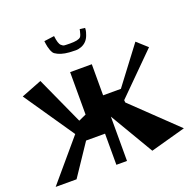

<svg xmlns="http://www.w3.org/2000/svg" viewBox="-152 -1068 1237 1219"><g transform="rotate(-20 466.5 -458.5)"><path d="M269 -900.9 337.9 -910.2Q343.8 -856.9 358.9 -843.8Q370.1 -834 376.2 -832.8Q382.3 -831.5 417 -831.1Q473.6 -830.6 489.3 -846.2Q493.7 -850.6 497.8 -863Q502 -875.5 503.9 -885.7L505.9 -896L541 -891.6Q541 -886.2 540 -877Q539.1 -867.7 531.2 -845.5Q523.4 -823.2 509.3 -808.1Q494.1 -792.5 474.6 -785.2Q455.1 -777.8 435.8 -778.1Q416.5 -778.3 393.6 -779.8Q335 -784.2 301.3 -808.1Q290 -815.9 282 -839.1Q273.9 -862.3 271.5 -881.8ZM251.5 -279.8 20 -617.7 158.7 -671.9 304.7 -350.6 355.5 -373.5V-660.2H502V-450.2H622.1L811 -700.2L880.4 -637.7L617.2 -375.5L618.7 -359.4L912.1 -78.1L675.3 -12.7L502 -306.2V-6.8H430.2V-217.3H302.2L161.1 -6.8H20Z"/></g></svg>

Font: Some Time Later
Style: Regular
Weight: 400
Version: Version 003.300